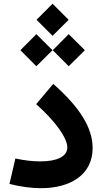

<svg xmlns="http://www.w3.org/2000/svg" viewBox="-20 -988 540 1011"><path d="M256.8 -799.3 341.3 -883.8 256.8 -968.3 172.4 -883.8ZM341.8 -639.2 426.8 -723.6 341.8 -808.1 257.8 -723.6ZM171.4 -639.2 256.3 -723.6 171.4 -808.1 87.4 -723.6ZM467.8 -208.5C467.8 -314.5 400.4 -422.9 260.3 -546.4L170.4 -439.5C267.6 -354 334.5 -262.2 334.5 -212.4C334.5 -163.6 281.2 -138.2 191.4 -138.2C152.3 -138.2 109.9 -143.1 61 -153.3L29.8 -19.5C89.8 -4.4 145 2.9 195.8 2.9C353.5 2.9 467.8 -69.8 467.8 -208.5Z"/></svg>

Font: Estedad Bold
Style: Regular
Weight: 700
Designer: Amin Abedi
Version: Version 7.3